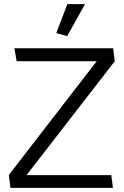

<svg xmlns="http://www.w3.org/2000/svg" viewBox="-20 -915 602 935"><path d="M522 -62H109L539 -617L531 -680H50L61 -617H451L23 -63L31 0H530ZM307 -739 394 -895H308L254 -754Z"/></svg>

Font: Catamaran
Style: Regular
Weight: 400
Designer: Pria Ravichandran
Version: Version 2.000